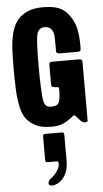

<svg xmlns="http://www.w3.org/2000/svg" viewBox="-67 -751 621 1154"><g transform="rotate(-5 243.0 -174.0)"><path d="M171 204.8V68Q171 56 173.4 52.8Q175.8 49.6 186.2 49.6H283Q293.4 49.6 296.2 53.2Q299 56.8 299 68V220Q299 271.2 281.8 302.8Q264.6 334.4 241.4 348.4Q218.2 362.4 200.6 362.4Q179 362.4 179 348.8Q179 340.8 183 332.8Q187 324.8 197.4 318.4Q207.8 311.2 220.2 297.6Q232.6 284 241.4 267.2Q250.2 250.4 250.2 233.6Q250.2 225.6 247.8 222.8Q245.4 220 235.8 220H187Q176.6 220 173.8 217.2Q171 214.4 171 204.8ZM446 -9Q446 -4 443 -1.5Q440 1 428 1Q415 1 405 -10L377 -41Q369 -51 360 -43Q335 -21 304.5 -5.5Q274 10 228 10Q171 10 138.5 -5Q106 -20 81 -47Q57 -74 46 -124Q35 -174 32.5 -235.5Q30 -297 30 -357Q30 -416 32.5 -471Q35 -526 47 -573Q59 -620 87 -653Q108 -677 144.5 -693.5Q181 -710 235 -710Q298 -710 333 -695.5Q368 -681 392 -649Q421 -610 431.5 -566.5Q442 -523 442 -454Q442 -435 438.5 -430Q435 -425 419 -425H314Q306 -425 299.5 -428.5Q293 -432 293 -439V-494Q293 -525 291 -540Q289 -555 279 -570Q272 -581 260.5 -585.5Q249 -590 239 -590Q225 -590 215 -585.5Q205 -581 197 -568Q191 -559 187.5 -534Q184 -509 183 -476Q182 -443 181.5 -410.5Q181 -378 181 -354Q181 -329 181.5 -296.5Q182 -264 183.5 -232Q185 -200 187 -175Q189 -150 193 -139Q203 -110 235 -110Q275 -110 283.5 -134.5Q292 -159 292 -202Q292 -216 290.5 -220Q289 -224 282 -224Q273 -224 259.5 -226.5Q246 -229 246 -242V-359Q246 -371 250.5 -375Q255 -379 266 -379H427Q438 -379 442 -375Q446 -371 446 -360Z"/></g></svg>

Font: Railroad Gothic CC
Style: Bold
Weight: 700
Designer: indestructible type*
Foundry: Cowboy Collective
Version: Version 1.000